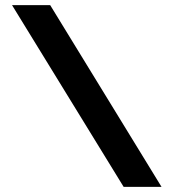

<svg xmlns="http://www.w3.org/2000/svg" viewBox="-20 -730 677 750"><path d="M176 -710 611 0H463L27 -710Z"/></svg>

Font: Raleway Thin
Style: Bold
Weight: 700
Version: Version 4.026